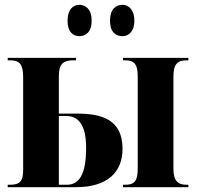

<svg xmlns="http://www.w3.org/2000/svg" viewBox="-20 -776 820 796"><path d="M488 -626C511 -626 537 -643 537 -690C537 -738 511 -756 488 -756C460 -756 436 -738 436 -690C436 -643 460 -626 488 -626ZM309 -626C335 -626 360 -643 360 -690C360 -738 335 -756 309 -756C284 -756 260 -738 260 -690C260 -643 284 -626 309 -626ZM12 0H295C424 0 488 -61 488 -159C488 -281 401 -305 300 -305H224V-459C224 -506 237 -526 284 -526H295V-536H12V-526H21C64 -526 76 -507 76 -454V-74C76 -28 66 -10 21 -10H12ZM490 0H761V-10H753C718 -10 699 -26 699 -76V-460C699 -512 718 -526 753 -526H761V-536H490V-526H499C533 -526 551 -513 551 -461V-76C551 -22 534 -10 499 -10H490ZM224 -10V-295H255C304 -295 337 -260 337 -163C337 -54 309 -10 257 -10Z"/></svg>

Font: Noto Serif Display Condensed Extra
Style: Regular
Weight: 800
Width: 3
Designer: Monotype Design Team
Foundry: Monotype Imaging Inc.
Version: Version 1.900